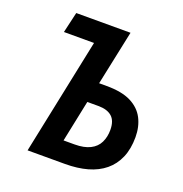

<svg xmlns="http://www.w3.org/2000/svg" viewBox="-128 -828 898 941"><g transform="rotate(20 320.5 -357.0)"><path d="M117 0 243 -606H86L111 -714H394L334 -429H374Q453 -429 500.5 -405Q548 -381 570 -338.5Q592 -296 592 -241Q592 -180 572.5 -134.5Q553 -89 516.5 -59Q480 -29 428.5 -14.5Q377 0 312 0ZM323 -106Q373 -106 404.5 -122Q436 -138 450 -167Q464 -196 464 -232Q464 -280 439.5 -301.5Q415 -323 369 -323H311L266 -106Z"/></g></svg>

Font: Noto Sans Display SemiBold
Style: Italic
Weight: 600
Italic angle: -12°
Designer: Monotype Design Team
Foundry: Monotype Imaging Inc.
Version: Version 2.003